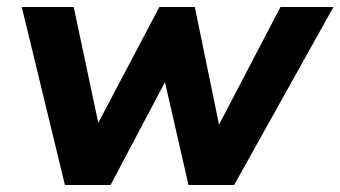

<svg xmlns="http://www.w3.org/2000/svg" viewBox="-20 -527 970 547"><path d="M165 0 42 -507H190L260 -177L434 -507H535L604 -172L779 -507H930L647 0H517L450 -293L295 0Z"/></svg>

Font: Mulish ExtraBold
Style: Italic
Weight: 800
Italic angle: -9°
Designer: Vernon Adams
Foundry: Vernon Adams
Version: Version 3.603; ttfautohint (v1.8.3)